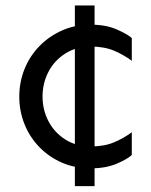

<svg xmlns="http://www.w3.org/2000/svg" viewBox="-20 -586 539 685"><path d="M247.1 78.1V-566.4H317.4V78.1ZM303.7 14.6Q248 14.6 201.7 -5.4Q155.3 -25.4 120.6 -61Q85.9 -96.7 67.4 -143.1Q48.8 -189.5 48.8 -241.2Q48.8 -293 67.4 -339.4Q85.9 -385.7 120.6 -421.4Q155.3 -457 201.7 -477.5Q248 -498 303.7 -498Q357.4 -498 396.5 -481Q435.5 -463.9 450.2 -450.2V-369.1Q422.9 -389.6 387.7 -404.8Q352.5 -419.9 303.7 -419.9Q252 -419.9 212.9 -395Q173.8 -370.1 152.8 -329.6Q131.8 -289.1 131.8 -241.2Q131.8 -194.3 152.8 -153.8Q173.8 -113.3 212.9 -88.4Q252 -63.5 303.7 -63.5Q352.5 -63.5 387.7 -78.6Q422.9 -93.8 450.2 -114.3V-33.2Q435.5 -18.6 396.5 -2Q357.4 14.6 303.7 14.6Z"/></svg>

Font: Sen
Style: Regular
Weight: 400
Designer: Kosal Sen, Philatype
Foundry: Philatype
Version: Version 2.000;gftools[0.9.31]